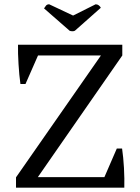

<svg xmlns="http://www.w3.org/2000/svg" viewBox="-20 -870 651 890"><path d="M521.5 -181.6H545.9Q548.8 -162.6 551 -139.2Q553.2 -115.7 554.7 -91.1Q556.2 -66.4 556.4 -42.7Q556.6 -19 556.2 0H54.2V-47.9L447.8 -612.8H156.2L98.1 -480.5H74.7Q71.8 -500 69.6 -523.9Q67.4 -547.9 65.9 -572.5Q64.5 -597.2 63.7 -620.6Q63 -644 63.5 -662.6H546.9V-612.8L155.3 -48.8H463.9ZM423.3 -850.1Q431.6 -850.1 438 -845.2Q444.3 -840.3 447.3 -834L327.1 -727.5Q322.8 -725.1 315.4 -725.1Q308.1 -725.1 302.7 -727.5L184.1 -831.1Q188 -837.4 193.1 -843.8Q198.2 -850.1 208 -850.1L318.8 -797.9Z"/></svg>

Font: PT Astra Serif
Style: Regular
Weight: 400
Designer: A.Korolkova, I. Chaeva
Foundry: ParaType Ltd
Version: Version 1.002